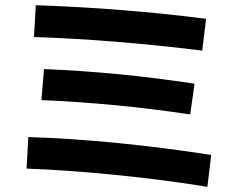

<svg xmlns="http://www.w3.org/2000/svg" viewBox="-20 -720 904 731"><path d="M81.1 -78.1 87.9 -198.2Q247.1 -193.4 429.7 -175.3Q612.3 -157.2 784.2 -129.9L769.5 -8.8Q603.5 -35.6 420.7 -54Q237.8 -72.3 81.1 -78.1ZM137.7 -338.9 147.5 -457Q290 -451.2 429.4 -437.7Q568.8 -424.3 720.7 -401.4L704.1 -284.2Q423.3 -326.7 137.7 -338.9ZM109.4 -579.1 116.2 -700.2Q451.7 -688.5 764.6 -648.4L750 -527.3Q408.2 -569.3 109.4 -579.1Z"/></svg>

Font: Pretendard GOV
Style: Bold
Weight: 700
Designer: Base glyphs from Inter by Rasmus Andersson; Hangeul glyphs from Noto Sans CJK(Source Han Sans) by Jang Soo-young and Kan
Foundry: Kil Hyung-jin
Version: Version 1.309